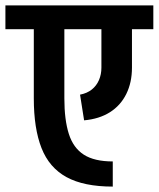

<svg xmlns="http://www.w3.org/2000/svg" viewBox="-45 -665 587 710"><path d="M372 25Q265 25 201 -10Q137 -45 108.5 -117.5Q80 -190 80 -301H193Q193 -222 209.5 -170Q226 -118 265 -93Q304 -68 372 -68ZM80 -301V-604H193V-301ZM330 -415V-605H443V-415ZM-25 -557V-645H522V-557ZM443 -415Q443 -360 422 -317.5Q401 -275 361.5 -250Q322 -225 266 -220L251 -315Q277 -320 294.5 -334Q312 -348 321 -369Q330 -390 330 -415Z"/></svg>

Font: Akshar Light Medium
Style: Regular
Weight: 500
Version: Version 1.100